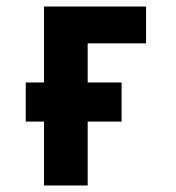

<svg xmlns="http://www.w3.org/2000/svg" viewBox="-20 -569 540 589"><path d="M59 -196V-316H353V-196ZM115 0V-549H428V-436H249V0Z"/></svg>

Font: Noto Sans Mono Condensed Extra
Style: Regular
Weight: 800
Width: 3
Designer: Monotype Design Team
Foundry: Monotype Imaging Inc.
Version: Version 1.900